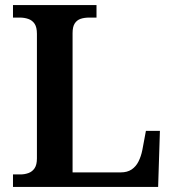

<svg xmlns="http://www.w3.org/2000/svg" viewBox="-20 -734 684 754"><path d="M31 0V-49H60Q77 -49 92 -54.5Q107 -60 116 -73.5Q125 -87 125 -112V-601Q125 -627 116 -640.5Q107 -654 91.5 -659.5Q76 -665 57 -665H31V-714H359V-665H332Q311 -665 296.5 -660Q282 -655 273.5 -642Q265 -629 265 -604V-57H454Q480 -57 497 -68.5Q514 -80 524 -100Q534 -120 539 -145L553 -220H608L601 0Z"/></svg>

Font: Noto Rashi Hebrew SemiBold
Style: Regular
Weight: 600
Version: Version 1.006